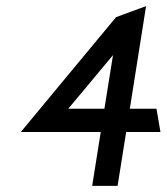

<svg xmlns="http://www.w3.org/2000/svg" viewBox="-20 -602 544 627"><path d="M48 -171H309L281 5H364L392 -171H504L491 -247H404L457 -582L359 -546ZM203 -247 349 -422 321 -247Z"/></svg>

Font: Charger Sport
Style: SeBdExtObl
Weight: 600
Designer: Jasper
Foundry: Cannot Into Space Fonts
Version: Version 1.1